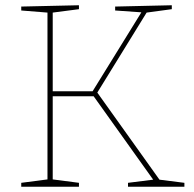

<svg xmlns="http://www.w3.org/2000/svg" viewBox="-20 -712 741 732"><path d="M351 -359 588 -27 683 -15V0H468V-15L564 -27L337 -345H181V-28L281 -15V0H61V-15L161 -28V-664L61 -672V-687L281 -692V-677L181 -664V-364H333L519 -665L419 -672V-687L635 -692V-677L539 -664Z"/></svg>

Font: Bitter Pro Thin
Style: Regular
Weight: 250
Designer: Sol Matas, and Bitter project Authors
Foundry: Sol Matas
Version: Version 1.010